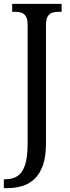

<svg xmlns="http://www.w3.org/2000/svg" viewBox="-28 -734 364 994"><path d="M-8 240V194H1Q37 194 62.5 177.5Q88 161 101.5 120.5Q115 80 115 10V-605Q115 -634 106.5 -648.5Q98 -663 83.5 -668Q69 -673 51 -673H35V-714H291V-673H275Q257 -673 242 -668Q227 -663 218.5 -648Q210 -633 210 -604V9Q210 76 194.5 120.5Q179 165 151.5 191.5Q124 218 87.5 229Q51 240 10 240Z"/></svg>

Font: Noto Serif Condensed
Style: Regular
Weight: 400
Width: 3
Designer: Monotype Design Team
Foundry: Monotype Imaging Inc.
Version: Version 2.015